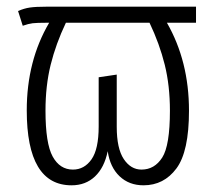

<svg xmlns="http://www.w3.org/2000/svg" viewBox="-20 -543 642 574"><path d="M566 -475H479Q545 -360 545 -212Q545 -90 507.5 -39.5Q470 11 409 11Q366 11 337.5 -16Q309 -43 302 -91Q292 -42 264 -15.5Q236 11 194 11Q60 11 60 -213Q60 -361 127 -475H120Q90 -475 77.5 -473.5Q65 -472 48 -466L34 -510Q52 -518 69.5 -520.5Q87 -523 118 -523H566ZM427 -475H177Q147 -412 131.5 -349.5Q116 -287 116 -212Q116 -114 137.5 -75Q159 -36 198 -36Q232 -36 253.5 -66.5Q275 -97 275 -165V-312L329 -320V-164Q329 -99 350 -67.5Q371 -36 403 -36Q442 -36 465 -72Q488 -108 488 -212Q488 -287 472.5 -349.5Q457 -412 427 -475Z"/></svg>

Font: Fira Sans Extra Condensed Light
Style: Regular
Weight: 300
Width: 1
Designer: Carrois Corporate & Edenspiekermann AG
Foundry: Carrois Corporate GbR & Edenspiekermann AG
Version: Version 4.203